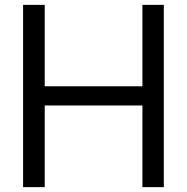

<svg xmlns="http://www.w3.org/2000/svg" viewBox="-20 -770 769 790"><path d="M654 -750V0H566V-336H164V0H75V-750H164V-415H566V-750Z"/></svg>

Font: Oakes Grotesk
Style: Regular
Weight: 400
Designer: Samuel Oakes
Foundry: Samuel Oakes
Version: Version 1.000;PS 001.000;hotconv 1.0.88;makeotf.lib2.5.64775